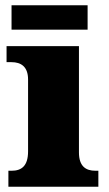

<svg xmlns="http://www.w3.org/2000/svg" viewBox="-20 -712 416 732"><path d="M24 -599H314V-692H24ZM12 0H355V-61H344C307 -61 281 -78 281 -131V-536H5V-475H24C60 -475 87 -458 87 -409V-135C87 -79 62 -61 24 -61H12Z"/></svg>

Font: Noto Serif Malayalam Black
Style: Regular
Weight: 900
Designer: Indian type Foundry, Jelle Bosma, Monotype Design Team
Foundry: Monotype Imaging Inc.
Version: Version 2.104